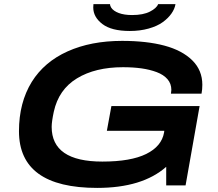

<svg xmlns="http://www.w3.org/2000/svg" viewBox="-20 -897 1053 929"><path d="M607.9 -747.1Q519.5 -747.1 475.3 -780.8Q431.2 -814.5 431.2 -860.8Q431.2 -872.1 432.1 -877H512.2Q512.2 -869.6 518.1 -859.9Q528.8 -843.8 554.7 -834Q580.6 -824.2 619.1 -824.2Q672.9 -824.2 705.3 -840.8Q737.8 -857.4 745.1 -877H829.1Q825.2 -853.5 809.3 -831.1Q793.5 -808.6 767.1 -789.6Q740.7 -770.5 699.2 -758.8Q657.7 -747.1 607.9 -747.1ZM450.2 12.2Q71.8 12.2 71.8 -262.2Q71.8 -400.4 133.8 -501Q194.3 -597.7 307.1 -648.4Q419.9 -699.2 570.8 -699.2Q689.5 -699.2 775.4 -676.3Q861.3 -653.3 910.2 -605.2Q959 -557.1 959 -486.8Q959 -463.9 955.1 -443.8H807.1Q809.1 -455.6 809.1 -461.9Q809.1 -492.2 790.3 -513.9Q771.5 -535.6 738 -548.1Q704.6 -560.5 664.3 -566.2Q624 -571.8 575.2 -571.8Q440.9 -571.8 352.3 -517.8Q263.7 -463.9 240.2 -356Q230 -308.1 230 -283.2Q230 -115.2 475.1 -115.2Q612.8 -115.2 687.5 -152.1Q762.2 -189 773.9 -255.9L774.9 -264.2H497.1L519 -383.8H945.8L877.9 0H784.2V-89.8Q668.5 12.2 450.2 12.2Z"/></svg>

Font: Archivo Expanded SemiBold
Style: Italic
Weight: 600
Width: 7
Italic angle: -10°
Designer: Hector Gatti
Foundry: Omnibus-Type
Version: Version 2.001